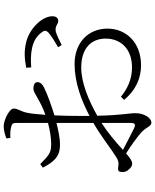

<svg xmlns="http://www.w3.org/2000/svg" viewBox="80 -886 840 1040"><g transform="rotate(-90 500.0 -366.0)"><path d="M912 -471C927 -474 933 -489 932 -506C928 -566 856 -632 784 -646C742 -655 704 -654 653 -644L655 -617C726 -622 803 -618 845 -560C856 -545 856 -537 845 -525C831 -511 785 -483 764 -471L776 -452C797 -462 834 -481 850 -484C884 -490 890 -466 912 -471ZM242 -461C271 -461 317 -471 354 -480V-280C288 -243 208 -180 170 -157C153 -146 141 -141 113 -146C93 -149 88 -141 88 -122C88 -109 92 -98 104 -86C113 -76 123 -70 133 -70C145 -70 158 -76 189 -103C228 -79 280 -41 300 -23C332 5 335 34 355 34C383 34 407 -8 407 -52C407 -87 396 -125 393 -259C473 -304 569 -346 654 -346C762 -346 811 -289 811 -213C811 -135 758 -71 655 -71C587 -71 537 -98 496 -131L479 -114C533 -48 600 -22 666 -22C790 -22 865 -103 865 -204C865 -310 786 -382 674 -382C573 -382 478 -346 392 -301V-348C392 -396 393 -446 395 -491C443 -506 507 -528 545 -547C565 -557 575 -568 575 -583C575 -600 557 -605 539 -605C515 -605 480 -569 398 -540C401 -585 405 -621 410 -643C417 -674 432 -690 432 -712C432 -735 370 -766 336 -766C314 -766 289 -759 270 -751L273 -730C299 -731 317 -730 334 -725C350 -721 354 -716 354 -696V-526C313 -515 277 -510 249 -509C195 -507 183 -517 131 -568L112 -554C156 -466 197 -461 242 -461ZM354 -236V-77C354 -57 347 -49 325 -60C293 -75 245 -101 208 -120C253 -161 305 -205 354 -236Z"/></g></svg>

Font: Source Han Serif CN Light
Style: Regular
Weight: 300
Designer: Ryoko NISHIZUKA 西塚涼子 (kana & ideographs); Frank Grießhammer (Latin, Greek & Cyrillic); Wenlong ZHANG 张文龙 (bopomofo); San
Foundry: Adobe
Version: Version 2.003;hotconv 1.1.1;makeotfexe 2.6.0